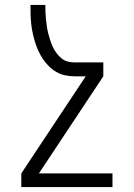

<svg xmlns="http://www.w3.org/2000/svg" viewBox="-20 -540 540 775"><path d="M434 215H66V160L326 -232H280Q261 -232 242.5 -236Q224 -240 207.5 -249.5Q191 -259 177.5 -272.5Q164 -286 153.5 -301.5Q143 -317 135 -334.5Q127 -352 121.5 -370Q116 -388 112 -406.5Q108 -425 106 -444Q104 -463 103.5 -482Q103 -501 103 -520H163Q163 -506 163.5 -491.5Q164 -477 165.5 -462.5Q167 -448 169 -434Q171 -420 174.5 -406Q178 -392 182.5 -378Q187 -364 193 -351Q199 -338 207.5 -326.5Q216 -315 227 -305.5Q238 -296 252 -292Q266 -288 280 -288H397V-232L137 160H434Z"/></svg>

Font: Iosevka Light
Style: Regular
Weight: 300
Monospace: yes
Designer: Belleve Invis
Foundry: Belleve Invis
Version: Version 32.5.0; ttfautohint (v1.8.4)